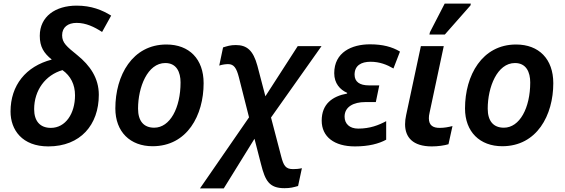

<svg xmlns="http://www.w3.org/2000/svg" viewBox="-20 -796 3111 1057"><path d="M246 10C423 10 524 -109 524 -274C524 -367 475 -436 406 -492C347 -540 322 -560 322 -602C322 -646 354 -670 402 -670C453 -670 499 -648 542 -620L592 -710C542 -741 483 -765 402 -765C285 -765 199 -705 199 -599C199 -538 221 -504 265 -468C122 -431 38 -326 38 -182C38 -81 102 10 246 10ZM260 -92C199 -92 168 -131 168 -195C168 -299 230 -383 324 -410C369 -378 393 -331 393 -271C393 -171 341 -92 260 -92Z M820 9C1011 9 1101 -162 1101 -338C1101 -471 1022 -551 896 -551C709 -551 615 -381 615 -199C615 -70 697 9 820 9ZM829 -93C771 -93 740 -130 740 -198C740 -316 792 -449 890 -449C952 -449 974 -399 974 -342C974 -202 916 -93 829 -93Z M1081 241H1212L1381 -32L1417 108C1440 199 1462 240 1546 240C1579 240 1596 235 1621 228L1642 130C1624 134 1608 135 1593 135C1552 135 1541 115 1528 65L1472 -149L1750 -542H1619L1441 -266L1397 -434C1374 -518 1340 -548 1278 -548C1248 -548 1231 -542 1208 -535L1187 -435C1205 -441 1224 -443 1236 -443C1268 -443 1282 -421 1295 -371L1351 -150Z M1934 10C2010 10 2066 -5 2106 -27V-129C2065 -107 2017 -88 1952 -88C1904 -88 1877 -115 1877 -154C1877 -209 1928 -234 1990 -234H2049L2068 -326H2010C1960 -326 1932 -346 1932 -385C1932 -435 1968 -456 2020 -456C2070 -456 2110 -440 2146 -419L2182 -512C2139 -538 2087 -552 2017 -552C1916 -552 1820 -508 1820 -393C1820 -337 1852 -302 1891 -285V-281C1809 -266 1751 -223 1751 -132C1751 -43 1820 10 1934 10Z M2344 -606H2429L2570 -766L2572 -776H2428L2347 -619ZM2357 10C2391 10 2426 5 2449 -2L2471 -102C2447 -96 2426 -92 2400 -92C2366 -92 2341 -104 2341 -145C2341 -154 2342 -164 2345 -176L2423 -542H2297L2216 -163C2212 -145 2210 -128 2210 -112C2210 -40 2253 10 2357 10Z M2745 9C2936 9 3026 -162 3026 -338C3026 -471 2947 -551 2821 -551C2634 -551 2540 -381 2540 -199C2540 -70 2622 9 2745 9ZM2754 -93C2696 -93 2665 -130 2665 -198C2665 -316 2717 -449 2815 -449C2877 -449 2899 -399 2899 -342C2899 -202 2841 -93 2754 -93Z"/></svg>

Font: Noto Sans SemiBold
Style: Italic
Weight: 600
Italic angle: -12°
Designer: Monotype Design Team
Foundry: Monotype Imaging Inc.
Version: Version 2.013